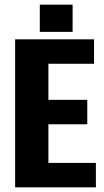

<svg xmlns="http://www.w3.org/2000/svg" viewBox="-20 -805 449 825"><path d="M188 -105H392V0H45V-636H384V-531H188V-376H355V-271H188ZM292 -785V-668H151V-785Z"/></svg>

Font: Teko SemiBold
Style: Regular
Weight: 600
Designer: Manushi Parikh, Jonny Pinhorn
Foundry: Indian Type Foundry
Version: Version 1.106;PS 1.0;hotconv 1.0.78;makeotf.lib2.5.61930; tt